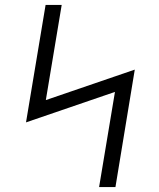

<svg xmlns="http://www.w3.org/2000/svg" viewBox="-20 -755 640 775"><path d="M380 0 444 -384 85 -261 164 -735H229L165 -351L524 -474L446 0Z"/></svg>

Font: Iosevka Curly Slab LtExObl
Style: Regular
Weight: 300
Width: 7
Italic angle: -9°
Monospace: yes
Designer: Belleve Invis
Foundry: Belleve Invis
Version: Version 11.1.0; ttfautohint (v1.8.3)